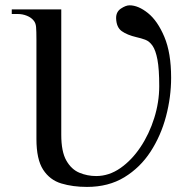

<svg xmlns="http://www.w3.org/2000/svg" viewBox="-20 -698 708 733"><path d="M633.3 -401.4Q633.3 -327.6 613.8 -253.7Q594.2 -179.7 554.7 -118.9Q515.1 -58.1 454.6 -21.2Q394 15.6 312 15.6Q257.8 15.6 214.1 2.4Q170.4 -10.7 144.8 -50Q119.1 -89.4 119.1 -167.5V-545.4Q119.1 -579.6 117.7 -595.2Q116.2 -610.8 108.4 -619.6Q99.1 -631.3 82.5 -637.9Q65.9 -644.5 48.8 -644.5H24.9V-662.1H213.9V-183.6Q213.9 -119.1 233.2 -85.2Q252.4 -51.3 283 -38.6Q313.5 -25.9 347.2 -25.9Q396 -25.9 439.5 -56.2Q482.9 -86.4 516.4 -136.5Q549.8 -186.5 568.8 -247.3Q587.9 -308.1 587.9 -369.1Q587.9 -434.1 581.1 -470.2Q574.2 -506.3 562.3 -523.4Q550.3 -540.5 534.4 -546.4Q518.6 -552.2 500.5 -556.2Q465.3 -564.5 444.8 -579.1Q424.3 -593.8 423.3 -628.4Q422.9 -652.8 441.7 -665.3Q460.4 -677.7 474.6 -677.7Q507.8 -677.7 544.7 -648.2Q581.5 -618.7 607.4 -557.4Q633.3 -496.1 633.3 -401.4Z"/></svg>

Font: BabelStone Roman
Style: Regular
Weight: 400
Designer: Walt Agee, Victor Gaultney, Peter Martin, Debbi Hosken, Becca Hirsbrunner (SIL); Andrew West (BabelStone)
Foundry: BabelStone
Version: Version 16.000